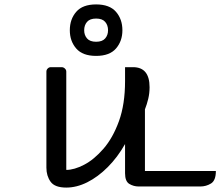

<svg xmlns="http://www.w3.org/2000/svg" viewBox="-20 -844 997 869"><path d="M280 -520V-75Q316 -75 361 -98.5Q406 -122 448.5 -171Q491 -220 518.5 -296Q546 -372 546 -477V-540H582Q657 -540 657 -449Q657 -422 651 -397Q645 -372 636 -349V-70H957Q957 -27 935 -13.5Q913 0 887 0H607Q585 0 565.5 -11.5Q546 -23 546 -60V-192Q512 -132 467.5 -87.5Q423 -43 375 -19Q327 5 280 5Q228 5 209 -21.5Q190 -48 190 -85V-520Q190 -528 196 -534Q202 -540 210 -540H259Q267 -540 273.5 -534Q280 -528 280 -520ZM415 -591Q354 -591 325 -624.5Q296 -658 296 -707Q296 -757 325 -790.5Q354 -824 415 -824Q476 -824 505 -790.5Q534 -757 534 -707Q534 -658 505 -624.5Q476 -591 415 -591ZM415 -655Q443 -655 456 -670Q469 -685 469 -707Q469 -730 456 -745Q443 -760 415 -760Q387 -760 374 -745Q361 -730 361 -707Q361 -685 374 -670Q387 -655 415 -655Z"/></svg>

Font: Warnes
Style: Regular
Weight: 400
Designer: Eduardo Rodriguez Tunni
Foundry: Eduardo Rodriguez Tunni
Version: Version 1.002; ttfautohint (v1.8.4.7-5d5b);gftools[0.9.23]